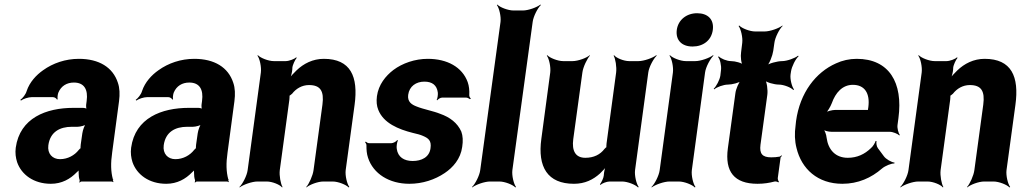

<svg xmlns="http://www.w3.org/2000/svg" viewBox="-20 -796 4479 842"><path d="M472 -128 502 -352C506 -383 505 -410 497 -433C475 -501 414 -538 326 -538C267 -538 212 -519 169 -488C139 -467 110 -436 97 -397C93 -382 79 -365 69 -358L72 -355C81 -362 104 -370 119 -370H212C220 -370 228 -364 230 -359L233 -361C231 -366 233 -383 236 -390C248 -419 273 -434 304 -434C349 -434 367 -404 360 -353L358 -338C357 -331 358 -318 361 -314L363 -317C360 -321 349 -323 343 -323H302C183 -323 67 -279 49 -148C46 -125 49 -104 55 -85C74 -30 128 10 203 10C251 10 288 -11 316 -40C321 -44 327 -50 329 -54L326 -55C324 -51 325 -43 325 -37C325 -26 326 -16 329 -7C330 -5 329 1 328 3L329 5C330 3 335 0 338 0H470C472 0 475 2 476 3L478 1C477 0 475 -2 475 -4C475 -5 477 -7 477 -7L475 -10C466 -43 465 -80 472 -128ZM192 -159C200 -218 243 -240 295 -240H320C332 -240 355 -246 363 -253L359 -256C351 -249 343 -225 341 -211L334 -162C334 -159 332 -145 334 -143L336 -146C334 -148 327 -141 325 -138C307 -115 277 -98 243 -98C210 -98 187 -122 192 -159Z M978 -128 1008 -352C1012 -383 1011 -410 1003 -433C981 -501 920 -538 832 -538C773 -538 718 -519 675 -488C645 -467 616 -436 603 -397C599 -382 585 -365 575 -358L578 -355C587 -362 610 -370 625 -370H718C726 -370 734 -364 736 -359L739 -361C737 -366 739 -383 742 -390C754 -419 779 -434 810 -434C855 -434 873 -404 866 -353L864 -338C863 -331 864 -318 867 -314L869 -317C866 -321 855 -323 849 -323H808C689 -323 573 -279 555 -148C552 -125 555 -104 561 -85C580 -30 634 10 709 10C757 10 794 -11 822 -40C827 -44 833 -50 835 -54L832 -55C830 -51 831 -43 831 -37C831 -26 832 -16 835 -7C836 -5 835 1 834 3L835 5C836 3 841 0 844 0H976C978 0 981 2 982 3L984 1C983 0 981 -2 981 -4C981 -5 983 -7 983 -7L981 -10C972 -43 971 -80 978 -128ZM698 -159C706 -218 749 -240 801 -240H826C838 -240 861 -246 869 -253L865 -256C857 -249 849 -225 847 -211L840 -162C840 -159 838 -145 840 -143L842 -146C840 -148 833 -141 831 -138C813 -115 783 -98 749 -98C716 -98 693 -122 698 -159Z M1335 -423C1385 -423 1402 -397 1394 -337L1355 -50C1352 -26 1335 11 1323 24L1324 26C1337 14 1374 0 1398 0H1439C1463 0 1498 14 1509 26L1512 24C1502 11 1493 -26 1496 -50L1535 -336C1552 -460 1518 -538 1400 -538C1352 -538 1311 -517 1280 -487C1270 -477 1253 -460 1247 -450L1250 -448C1256 -459 1261 -478 1262 -493V-498C1263 -511 1274 -534 1281 -542L1279 -545C1272 -537 1247 -528 1233 -528H1181C1157 -528 1122 -542 1111 -554L1109 -552C1119 -539 1127 -502 1124 -478L1066 -50C1063 -26 1044 11 1030 24L1031 26C1046 14 1085 0 1109 0H1150C1174 0 1208 14 1217 26L1219 24C1211 11 1204 -26 1207 -50L1249 -359C1249 -362 1251 -378 1249 -379L1246 -375C1248 -374 1259 -383 1261 -385C1278 -407 1304 -423 1335 -423Z M1790 -90C1752 -90 1725 -107 1720 -143C1718 -152 1721 -173 1725 -180L1722 -182C1718 -175 1704 -168 1696 -168H1599C1593 -168 1587 -172 1584 -175L1581 -172C1584 -169 1588 -162 1587 -157C1587 -139 1588 -122 1594 -104C1617 -34 1687 10 1775 10C1833 10 1887 -8 1930 -37C1966 -61 2000 -99 2007 -152C2011 -178 2010 -200 2003 -219C1986 -257 1953 -282 1910 -297C1881 -309 1836 -317 1807 -329C1786 -337 1766 -349 1770 -380C1775 -418 1805 -438 1841 -438C1876 -438 1896 -422 1900 -390C1901 -382 1899 -364 1895 -358L1897 -356C1901 -361 1911 -368 1919 -368H2024C2030 -368 2037 -364 2041 -361L2045 -364C2041 -367 2037 -374 2038 -380C2039 -400 2037 -419 2031 -436C2007 -502 1941 -538 1856 -538C1800 -538 1745 -519 1705 -489C1671 -463 1640 -425 1633 -374C1630 -351 1632 -331 1639 -314C1662 -256 1727 -229 1791 -213C1809 -209 1824 -205 1835 -200C1858 -190 1873 -180 1868 -146C1863 -106 1828 -90 1790 -90Z M2227 -50 2316 -700C2319 -724 2338 -761 2352 -774L2350 -776C2335 -764 2297 -750 2273 -750H2232C2208 -750 2172 -764 2161 -776L2159 -774C2169 -761 2178 -724 2175 -700L2086 -50C2083 -26 2064 11 2050 24L2051 26C2066 14 2105 0 2129 0H2170C2194 0 2229 14 2240 26L2243 24C2233 11 2224 -26 2227 -50Z M2547 -104C2504 -104 2487 -134 2494 -186L2534 -478C2537 -502 2555 -539 2567 -552L2566 -554C2553 -542 2515 -528 2491 -528H2450C2426 -528 2391 -542 2380 -554L2378 -552C2388 -539 2396 -502 2393 -478L2354 -187C2337 -64 2381 10 2497 10C2545 10 2581 -8 2611 -35C2620 -45 2637 -60 2642 -70L2639 -72C2633 -62 2629 -43 2628 -29V-27C2627 -15 2617 5 2611 12L2613 15C2620 8 2641 0 2653 0H2708C2732 0 2767 14 2778 26L2781 24C2771 11 2762 -26 2765 -50L2823 -478C2826 -502 2846 -539 2860 -552L2858 -554C2843 -542 2804 -528 2780 -528H2739C2715 -528 2682 -542 2673 -554L2671 -552C2679 -539 2685 -502 2682 -478L2640 -167C2640 -164 2638 -150 2640 -148L2643 -152C2641 -153 2632 -145 2631 -143C2612 -118 2584 -104 2547 -104Z M3014 -50 3072 -478C3075 -502 3095 -539 3109 -552L3107 -554C3092 -542 3053 -528 3029 -528H2988C2964 -528 2929 -542 2918 -554L2916 -552C2926 -539 2934 -502 2931 -478L2873 -50C2870 -26 2851 11 2837 24L2838 26C2853 14 2892 0 2916 0H2957C2981 0 3016 14 3027 26L3030 24C3020 11 3011 -26 3014 -50ZM3017 -592C3064 -592 3100 -619 3106 -665C3112 -711 3084 -738 3037 -738C2991 -738 2954 -709 2948 -665C2942 -619 2971 -592 3017 -592Z M3302 10C3331 10 3354 6 3377 0C3382 -1 3390 1 3393 4L3396 1C3393 -2 3390 -11 3391 -16L3403 -104C3403 -107 3407 -110 3409 -112L3407 -115C3405 -113 3401 -109 3398 -109C3387 -107 3375 -106 3362 -106C3323 -106 3310 -122 3315 -161L3345 -380C3348 -401 3343 -438 3334 -449L3330 -446C3339 -435 3375 -425 3396 -425C3417 -425 3450 -412 3459 -401L3462 -404C3453 -415 3444 -449 3447 -470L3449 -483C3452 -504 3469 -538 3482 -549L3480 -552C3467 -541 3431 -528 3410 -528C3389 -528 3351 -518 3338 -507L3341 -504C3354 -515 3368 -552 3371 -573L3376 -608C3379 -632 3398 -669 3412 -682L3411 -684C3396 -672 3357 -658 3333 -658H3292C3268 -658 3233 -672 3222 -684L3219 -682C3229 -669 3238 -632 3235 -608L3230 -567C3227 -548 3230 -517 3239 -507L3243 -510C3234 -520 3204 -528 3186 -528C3167 -528 3141 -539 3132 -549L3129 -546C3138 -536 3144 -508 3142 -490L3139 -464C3136 -445 3121 -417 3110 -407L3112 -404C3123 -414 3153 -425 3172 -425C3190 -425 3223 -433 3234 -443L3231 -446C3220 -436 3207 -405 3205 -387L3172 -146C3158 -43 3200 10 3302 10Z M3737 -538C3705 -538 3674 -531 3646 -518C3558 -479 3488 -390 3471 -265L3469 -246C3464 -211 3465 -178 3473 -147C3495 -55 3566 10 3674 10C3743 10 3801 -16 3848 -57C3862 -69 3890 -80 3902 -79L3903 -83C3890 -84 3865 -98 3856 -111L3830 -146C3824 -154 3822 -169 3824 -177L3820 -178C3818 -170 3808 -153 3799 -146C3772 -120 3739 -104 3698 -104C3643 -104 3612 -140 3605 -192C3604 -206 3596 -226 3589 -233L3587 -229C3594 -223 3613 -218 3627 -218H3882C3896 -218 3917 -209 3924 -202L3926 -204C3920 -212 3914 -234 3916 -248L3920 -278C3941 -434 3879 -538 3737 -538ZM3788 -326 3787 -320C3787 -317 3785 -311 3787 -310L3790 -312C3789 -314 3783 -314 3780 -314H3644C3630 -314 3606 -308 3597 -301L3599 -297C3608 -305 3622 -328 3628 -344C3644 -389 3674 -424 3720 -424C3772 -424 3796 -387 3788 -326Z M4233 -423C4283 -423 4300 -397 4292 -337L4253 -50C4250 -26 4233 11 4221 24L4222 26C4235 14 4272 0 4296 0H4337C4361 0 4396 14 4407 26L4410 24C4400 11 4391 -26 4394 -50L4433 -336C4450 -460 4416 -538 4298 -538C4250 -538 4209 -517 4178 -487C4168 -477 4151 -460 4145 -450L4148 -448C4154 -459 4159 -478 4160 -493V-498C4161 -511 4172 -534 4179 -542L4177 -545C4170 -537 4145 -528 4131 -528H4079C4055 -528 4020 -542 4009 -554L4007 -552C4017 -539 4025 -502 4022 -478L3964 -50C3961 -26 3942 11 3928 24L3929 26C3944 14 3983 0 4007 0H4048C4072 0 4106 14 4115 26L4117 24C4109 11 4102 -26 4105 -50L4147 -359C4147 -362 4149 -378 4147 -379L4144 -375C4146 -374 4157 -383 4159 -385C4176 -407 4202 -423 4233 -423Z"/></svg>

Font: Asimov
Style: EdgeNarIt
Weight: 500
Designer: Google
Version: Version 2.000980: 2014